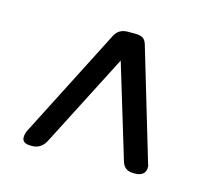

<svg xmlns="http://www.w3.org/2000/svg" viewBox="-64 -761 578 517"><g transform="rotate(15 225.0 -502.0)"><path d="M254 -684Q267 -684 274.5 -680Q282 -676 286 -664L378 -355Q380 -351 380 -347.5Q380 -344 380 -341Q377 -320 350 -320H346Q321 -320 314 -343L235 -604L101 -343Q88 -320 64 -320H60Q36 -320 36 -337Q36 -346 40 -355L198 -664Q209 -684 234 -684Z"/></g></svg>

Font: Asap VF Beta
Style: Italic
Weight: 400
Italic angle: -6°
Designer: Pablo Cosgaya
Foundry: Pablo Cosgaya
Version: Version 1.007